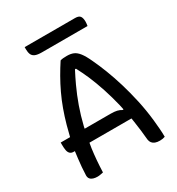

<svg xmlns="http://www.w3.org/2000/svg" viewBox="-207 -1012 1064 1152"><g transform="rotate(-30 325.0 -436.0)"><path d="M40 -278H105Q114 -316 124 -352Q138 -402 155 -449Q172 -496 193 -540.5Q214 -585 237.5 -626Q261 -667 286 -705Q295 -708 306 -709Q317 -710 332 -710Q358 -710 377 -702Q396 -694 413.5 -671.5Q431 -649 451 -605Q471 -563 492 -509Q513 -455 532 -392Q551 -329 566.5 -258.5Q582 -188 590 -114Q593 -85 595.5 -54Q598 -23 598 4Q590 7 581 8.5Q572 10 562 10Q543 10 530 5Q517 0 509.5 -9.5Q502 -19 500 -33Q494 -101 484 -166Q482 -179 480 -191H189Q186 -173 183 -155Q173 -81 170 4Q160 6 150 8Q140 10 129 10Q114 10 101 6Q88 2 80.5 -7Q73 -16 73 -31Q75 -88 82 -143Q85 -167 88 -191H79Q64 -191 55 -199.5Q46 -208 43 -224Q40 -240 40 -262ZM206 -278H385Q412 -278 429 -274Q446 -270 460 -261L466 -262Q462 -279 459 -295Q444 -357 424.5 -417Q405 -477 381 -533Q362 -576 341 -616H334Q312 -574 293 -533Q267 -477 246 -418Q225 -359 209 -293Q207 -286 206 -278ZM139 -882H488Q514 -882 523 -869.5Q532 -857 532 -831Q532 -824 531 -816.5Q530 -809 529 -803H213Q183 -803 167 -810Q151 -817 145 -831.5Q139 -846 139 -868Z"/></g></svg>

Font: Code D Ace
Style: Regular
Weight: 400
Version: Version 1.085; ttfautohint (v1.8.4.7-5d5b);Nerd Fonts 3.0.2